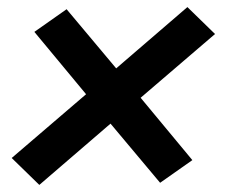

<svg xmlns="http://www.w3.org/2000/svg" viewBox="-20 -611 640 542"><path d="M91 -89 13 -165 223 -345 77 -521 168 -585 308 -418 509 -591 587 -515 377 -335 523 -159 432 -95 292 -262Z"/></svg>

Font: Iosevka Slab Extended
Style: Bold Italic
Weight: 700
Width: 7
Italic angle: -9°
Monospace: yes
Designer: Belleve Invis
Foundry: Belleve Invis
Version: Version 11.1.0; ttfautohint (v1.8.3)